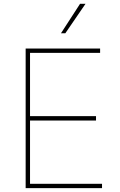

<svg xmlns="http://www.w3.org/2000/svg" viewBox="-20 -980 624 1000"><path d="M113.6 -727.3H501.4V-704.5H136.4V-375H480.1V-352.3H136.4V-22.7H511.4V0H113.6ZM297.6 -806.8 397 -960.2H425.4L320.3 -806.8Z"/></svg>

Font: Inter P Thin
Style: Regular
Weight: 100
Designer: Rasmus Andersson
Foundry: rsms
Version: Version 3.018;git-588b23468